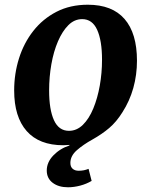

<svg xmlns="http://www.w3.org/2000/svg" viewBox="-20 -604 621 813"><path d="M268 189Q228 189 203 170Q178 151 178 118Q178 83 206 54Q234 25 274 12V4L291 8Q278 9 268.5 10Q259 11 248 11Q146 11 93 -49Q40 -109 40 -221Q40 -292 60.5 -357Q81 -422 121 -473Q161 -524 219 -554Q277 -584 352 -584Q455 -584 507.5 -523.5Q560 -463 560 -347Q560 -287 544.5 -231.5Q529 -176 498 -128Q473 -88 442.5 -62Q412 -36 371 -13Q333 8 305.5 32Q278 56 278 86Q278 102 287.5 110.5Q297 119 313 119Q325 119 335 117Q345 115 355 111L368 162Q346 175 319.5 182Q293 189 268 189ZM272 -50Q305 -50 331 -75.5Q357 -101 375 -144.5Q393 -188 402.5 -241.5Q412 -295 412 -351Q412 -432 391.5 -477.5Q371 -523 328 -523Q295 -523 269.5 -497.5Q244 -472 225.5 -429Q207 -386 197.5 -332Q188 -278 188 -221Q188 -140 208.5 -95Q229 -50 272 -50Z"/></svg>

Font: Yrsa
Style: Bold Italic
Weight: 700
Italic angle: -7.10001°
Version: Version 2.004